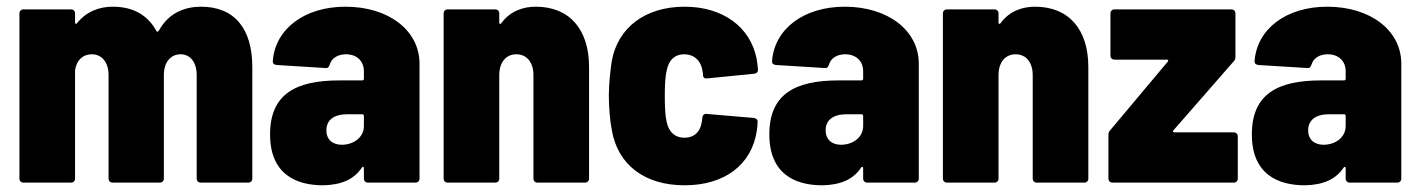

<svg xmlns="http://www.w3.org/2000/svg" viewBox="-20 -545 4236 573"><path d="M580 -525C535 -525 485 -509 455 -455C452 -450 449 -449 447 -452C422 -499 378 -525 317 -525C278 -525 239 -512 210 -476C207 -472 204 -474 204 -478V-505C204 -512 199 -517 192 -517H50C43 -517 38 -512 38 -505V-12C38 -5 43 0 50 0H192C199 0 204 -5 204 -12V-335C208 -365 227 -383 254 -383C284 -383 304 -359 304 -321V-12C304 -5 309 0 316 0H457C464 0 469 -5 469 -12V-321C469 -359 489 -383 519 -383C548 -383 567 -359 567 -321V-12C567 -5 572 0 579 0H721C728 0 733 -5 733 -12V-345C733 -458 681 -525 580 -525Z M1011 -525C889 -525 801 -459 794 -362C794 -355 798 -352 806 -351L951 -342C959 -341 961 -345 964 -352C969 -371 988 -383 1012 -383C1045 -383 1066 -363 1066 -332V-310C1066 -307 1064 -305 1061 -305H992C864 -305 786 -265 786 -144C786 -25 864 8 944 8C999 7 1037 -10 1060 -45C1063 -49 1066 -47 1066 -43V-12C1066 -5 1071 0 1078 0H1220C1227 0 1232 -5 1232 -12V-355C1232 -454 1140 -525 1011 -525ZM1000 -113C972 -113 954 -129 954 -156C954 -187 977 -204 1016 -204H1061C1064 -204 1066 -202 1066 -199V-169C1066 -134 1034 -113 1000 -113Z M1579 -525C1541 -525 1503 -512 1477 -477C1474 -472 1470 -473 1470 -477V-505C1470 -512 1465 -517 1458 -517H1316C1309 -517 1304 -512 1304 -505V-12C1304 -5 1309 0 1316 0H1458C1465 0 1470 -5 1470 -12V-321C1470 -359 1490 -383 1521 -383C1552 -383 1572 -359 1572 -321V-12C1572 -5 1577 0 1584 0H1726C1733 0 1738 -5 1738 -12V-345C1738 -458 1679 -525 1579 -525Z M2023 8C2141 8 2224 -52 2239 -157C2240 -165 2241 -173 2241 -182C2241 -189 2236 -192 2230 -193L2089 -205C2082 -206 2077 -202 2076 -194C2076 -189 2075 -184 2074 -179C2070 -154 2054 -134 2022 -134C1994 -134 1977 -151 1970 -179C1965 -200 1964 -227 1964 -260C1964 -289 1965 -316 1970 -336C1976 -365 1993 -383 2022 -383C2050 -383 2069 -366 2075 -341L2078 -325C2078 -322 2078 -321 2078 -319C2079 -314 2082 -311 2087 -311C2088 -311 2089 -311 2090 -311L2231 -325C2237 -326 2242 -329 2242 -336C2242 -337 2242 -337 2242 -338C2241 -349 2240 -360 2238 -370C2219 -465 2137 -525 2023 -525C1905 -525 1824 -462 1806 -364C1802 -338 1797 -297 1797 -260C1797 -227 1800 -186 1806 -156C1824 -53 1904 8 2023 8Z M2501 -525C2379 -525 2291 -459 2284 -362C2284 -355 2288 -352 2296 -351L2441 -342C2449 -341 2451 -345 2454 -352C2459 -371 2478 -383 2502 -383C2535 -383 2556 -363 2556 -332V-310C2556 -307 2554 -305 2551 -305H2482C2354 -305 2276 -265 2276 -144C2276 -25 2354 8 2434 8C2489 7 2527 -10 2550 -45C2553 -49 2556 -47 2556 -43V-12C2556 -5 2561 0 2568 0H2710C2717 0 2722 -5 2722 -12V-355C2722 -454 2630 -525 2501 -525ZM2490 -113C2462 -113 2444 -129 2444 -156C2444 -187 2467 -204 2506 -204H2551C2554 -204 2556 -202 2556 -199V-169C2556 -134 2524 -113 2490 -113Z M3069 -525C3031 -525 2993 -512 2967 -477C2964 -472 2960 -473 2960 -477V-505C2960 -512 2955 -517 2948 -517H2806C2799 -517 2794 -512 2794 -505V-12C2794 -5 2799 0 2806 0H2948C2955 0 2960 -5 2960 -12V-321C2960 -359 2980 -383 3011 -383C3042 -383 3062 -359 3062 -321V-12C3062 -5 3067 0 3074 0H3216C3223 0 3228 -5 3228 -12V-345C3228 -458 3169 -525 3069 -525Z M3300 0H3662C3669 0 3674 -5 3674 -12V-138C3674 -145 3669 -150 3662 -150H3485C3481 -150 3479 -152 3482 -156L3661 -361C3665 -365 3667 -369 3667 -375V-505C3667 -512 3662 -517 3655 -517H3306C3299 -517 3294 -512 3294 -505V-379C3294 -372 3299 -367 3306 -367H3462C3466 -367 3468 -365 3465 -361L3293 -156C3289 -152 3288 -148 3288 -142V-12C3288 -5 3293 0 3300 0Z M3941 -525C3819 -525 3731 -459 3724 -362C3724 -355 3728 -352 3736 -351L3881 -342C3889 -341 3891 -345 3894 -352C3899 -371 3918 -383 3942 -383C3975 -383 3996 -363 3996 -332V-310C3996 -307 3994 -305 3991 -305H3922C3794 -305 3716 -265 3716 -144C3716 -25 3794 8 3874 8C3929 7 3967 -10 3990 -45C3993 -49 3996 -47 3996 -43V-12C3996 -5 4001 0 4008 0H4150C4157 0 4162 -5 4162 -12V-355C4162 -454 4070 -525 3941 -525ZM3930 -113C3902 -113 3884 -129 3884 -156C3884 -187 3907 -204 3946 -204H3991C3994 -204 3996 -202 3996 -199V-169C3996 -134 3964 -113 3930 -113Z"/></svg>

Font: Barlow Semi Condensed ExtraBold
Style: Regular
Weight: 800
Width: 4
Designer: Jeremy Tribby
Foundry: Tribby Type
Version: Version 1.422;hotconv 1.0.109;makeotfexe 2.5.65596